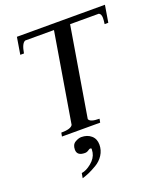

<svg xmlns="http://www.w3.org/2000/svg" viewBox="-151 -683 873 1029"><g transform="rotate(-20 285.5 -168.5)"><path d="M154 90Q154 61 173.5 49.5Q193 38 209 38Q243 38 265 57Q287 76 287 109Q287 141 270 167.5Q253 194 225.5 210Q198 226 179.5 234Q161 242 141 248L146 220Q172 217 202 192.5Q232 168 238 137Q240 124 240 119Q240 114 238.5 113Q237 112 232 112Q229 112 219.5 118.5Q210 125 199 125Q154 125 154 90ZM69 -585H571L555 -488H534Q537 -509 537 -522Q537 -545 524 -551H360L275 -41Q281 -21 335 -21L331 0H113L117 -21Q172 -21 183 -41L268 -551H104Q83 -543 74 -488H53Z"/></g></svg>

Font: Judson
Style: Italic
Weight: 400
Italic angle: -9.5°
Version: Version 20110429